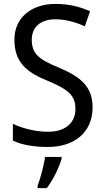

<svg xmlns="http://www.w3.org/2000/svg" viewBox="-20 -744 539 985"><path d="M455 -193C455 -298 396 -349 282 -397C178 -440 143 -468 143 -541C143 -602 185 -645 264 -645C317 -645 369 -630 415 -609L442 -686C395 -708 335 -724 265 -724C140 -724 53 -652 54 -540C54 -428 112 -375 221 -331C332 -285 367 -254 367 -185C367 -116 318 -68 226 -68C162 -68 93 -86 46 -109V-23C90 -1 153 10 225 10C365 10 455 -68 455 -193ZM296 70V61H211C206 103 186 175 173 209V221H220C253 179 285 111 296 70Z"/></svg>

Font: Noto Sans Sinhala SemiCondensed
Style: Regular
Weight: 400
Width: 4
Designer: Jelle Bosma - Monotype Design Team
Foundry: Monotype Imaging Inc.
Version: Version 2.006